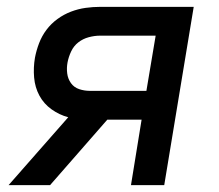

<svg xmlns="http://www.w3.org/2000/svg" viewBox="-20 -540 640 560"><path d="M5 0 179 -198Q153 -205 130.5 -221Q108 -237 95 -261Q82 -285 79.5 -314Q77 -343 82 -372Q86 -393 94 -414Q102 -435 115.5 -453Q129 -471 147.5 -484.5Q166 -498 187 -506Q208 -514 229.5 -517Q251 -520 272 -520H545L459 0H362L393 -191H293L182 -64L126 0ZM242 -275H407L434 -436H272Q256 -436 239 -431.5Q222 -427 208.5 -416.5Q195 -406 187.5 -390Q180 -374 177 -358Q174 -342 176 -326Q178 -310 187 -297.5Q196 -285 211 -280Q226 -275 242 -275Z"/></svg>

Font: Iosevka Custom Medium
Style: Italic
Weight: 500
Italic angle: -9°
Designer: Belleve Invis
Foundry: Belleve Invis
Version: Version 27.0.1